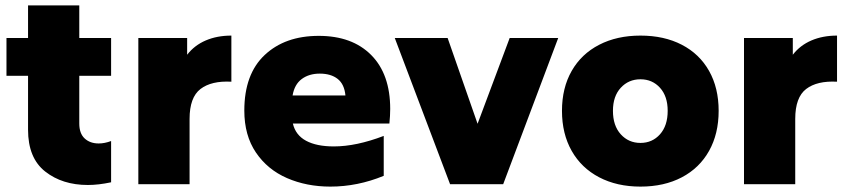

<svg xmlns="http://www.w3.org/2000/svg" viewBox="-20 -683 3147 712"><path d="M4 -542H84V-663H274V-542H392V-402H274V-225Q274 -188 294 -169.5Q314 -151 346 -151Q368 -151 392 -160V-7Q345 3 306 3Q211 3 147.5 -47Q84 -97 84 -202V-402H4Z M493 -542H674V-480Q701 -515 743 -533Q785 -551 838 -551V-380Q764 -384 723.5 -353Q683 -322 683 -242V0H493Z M886 -273Q886 -408 961.5 -479Q1037 -550 1162 -550Q1286 -550 1356.5 -479Q1427 -408 1427 -279Q1427 -254 1424 -225H1066Q1076 -182 1115 -161Q1154 -140 1218 -140Q1301 -140 1403 -179V-31Q1306 9 1205 9Q1117 9 1044.5 -22.5Q972 -54 929 -117.5Q886 -181 886 -273ZM1166 -410Q1126 -410 1099 -390Q1072 -370 1065 -329H1261Q1257 -371 1232 -390.5Q1207 -410 1166 -410Z M1444 -542H1640L1751 -224L1870 -542H2050L1846 0H1649Z M2064 -272Q2064 -357 2100 -420Q2136 -483 2202 -517Q2268 -551 2355 -551Q2443 -551 2508.5 -517Q2574 -483 2609.5 -420Q2645 -357 2645 -272Q2645 -187 2609.5 -123.5Q2574 -60 2508.5 -25.5Q2443 9 2355 9Q2268 9 2202 -25.5Q2136 -60 2100 -123.5Q2064 -187 2064 -272ZM2456 -272Q2456 -326 2427.5 -357.5Q2399 -389 2355 -389Q2311 -389 2282 -357.5Q2253 -326 2253 -272Q2253 -217 2282 -185Q2311 -153 2355 -153Q2399 -153 2427.5 -185Q2456 -217 2456 -272Z M2739 -542H2920V-480Q2947 -515 2989 -533Q3031 -551 3084 -551V-380Q3010 -384 2969.5 -353Q2929 -322 2929 -242V0H2739Z"/></svg>

Font: Chess Sans ExtraBold
Style: Regular
Weight: 800
Designer: Wolf Bōese
Foundry: Wolf Bōese
Version: Version 7.223